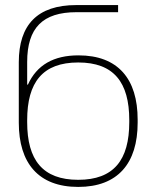

<svg xmlns="http://www.w3.org/2000/svg" viewBox="-20 -727 604 756"><path d="M522 -244V-256C522 -416 445 -509 289 -509C191 -509 125 -471 90 -394H87V-483C87 -617 148 -679 281 -679H445V-707H280C127 -707 54 -629 54 -482V-244C54 -85 131 9 288 9C444 9 522 -84 522 -244ZM87 -246V-254C87 -403 148 -481 288 -481C428 -481 489 -403 489 -254V-246C489 -97 428 -19 288 -19C148 -19 87 -97 87 -246Z"/></svg>

Font: LT Wave Alt Thin
Style: Regular
Weight: 100
Designer: Daniel Lyons
Version: Version 2.5 (Glyphs App)